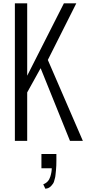

<svg xmlns="http://www.w3.org/2000/svg" viewBox="-20 -860 526 1172"><path d="M256.8 292 244.1 265.1Q276.9 252.4 287.1 218.3Q295.9 190.4 295.9 167H232.9V80.1H324.2V90.8V121.6Q324.2 138.2 323.7 150.4Q322.8 170.9 321.8 178.2L319.3 202.6Q317.9 218.8 315.9 225.6Q309.6 254.4 302.7 262.2Q284.2 289.1 263.2 291Q257.3 292 256.8 292ZM146 0H70.8V-839.8H146V-397.9L370.1 -839.8H445.8L272 -494.1L485.8 0H407.2L228 -443.8L146 -295.9Z"/></svg>

Font: VL Oswald
Style: Light
Weight: 300
Designer: vernon adams
Foundry: vernon adams
Version: Version ; ttfautohint (v0.92.18-e454-dirty) -l 8 -r 50 -G 20